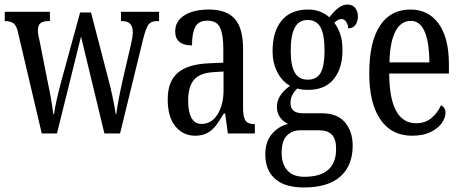

<svg xmlns="http://www.w3.org/2000/svg" viewBox="-20 -588 2036 846"><path d="M60 -442Q54 -473 41 -484Q28 -495 3 -495H1V-536H200V-495H195Q170 -495 158.5 -486Q147 -477 147 -453Q147 -436 154 -410L188 -238Q208 -144 215 -85H218Q224 -132 250 -230L333 -533H381L458 -237Q468 -200 477.5 -154Q487 -108 490 -84H492Q499 -138 520 -233L558 -396Q565 -426 565 -446Q565 -471 553.5 -483Q542 -495 518 -495H513V-536H681V-495H670Q646 -495 634.5 -480Q623 -465 611 -417L509 0H440L337 -427L231 0H164Z M719 -150Q719 -229 763 -267Q807 -305 899 -309L964 -312V-373Q964 -436 949.5 -466.5Q935 -497 894 -497Q855 -497 840.5 -469.5Q826 -442 826 -388Q752 -388 752 -450Q752 -495 792.5 -520.5Q833 -546 901 -546Q977 -546 1014 -505.5Q1051 -465 1051 -372V-113Q1051 -72 1062 -56.5Q1073 -41 1100 -41H1103V0H984L972 -88H966Q945 -52 930 -33Q915 -14 893.5 -2Q872 10 840 10Q787 10 753 -31Q719 -72 719 -150ZM965 -191V-273L919 -270Q859 -266 834 -235.5Q809 -205 809 -144Q809 -96 823.5 -69Q838 -42 868 -42Q912 -42 938.5 -84Q965 -126 965 -191Z M1149 93Q1149 37 1177.5 3Q1206 -31 1249 -42Q1200 -67 1200 -118Q1200 -168 1258 -210Q1223 -229 1202 -270Q1181 -311 1181 -361Q1181 -449 1221 -497.5Q1261 -546 1338 -546Q1392 -546 1431 -512Q1435 -516 1448 -531.5Q1461 -547 1477.5 -557.5Q1494 -568 1511 -568Q1533 -568 1545 -553Q1557 -538 1557 -516Q1557 -493 1546 -478Q1535 -463 1514 -463Q1514 -479 1505.5 -491.5Q1497 -504 1486 -504Q1476 -504 1469 -500Q1462 -496 1453 -488Q1470 -465 1479.5 -436.5Q1489 -408 1489 -366Q1489 -287 1450.5 -239.5Q1412 -192 1338 -192Q1307 -192 1290 -198Q1260 -170 1260 -134Q1260 -89 1314 -89H1397Q1466 -89 1500 -49Q1534 -9 1534 54Q1534 141 1480 189.5Q1426 238 1319 238Q1235 238 1192 200Q1149 162 1149 93ZM1410 -365Q1410 -435 1392.5 -467.5Q1375 -500 1335 -500Q1297 -500 1279 -466.5Q1261 -433 1261 -364Q1261 -299 1279 -268Q1297 -237 1336 -237Q1376 -237 1393 -267.5Q1410 -298 1410 -365ZM1461 68Q1461 24 1442 5Q1423 -14 1385 -14H1303Q1268 -14 1244.5 9Q1221 32 1221 86Q1221 134 1246 162.5Q1271 191 1321 191Q1461 191 1461 68Z M1607 -264Q1607 -403 1654 -474.5Q1701 -546 1788 -546Q1868 -546 1913 -483.5Q1958 -421 1958 -304V-264H1695Q1696 -45 1814 -45Q1853 -45 1880 -67Q1907 -89 1923 -124Q1943 -115 1943 -91Q1943 -69 1926.5 -45.5Q1910 -22 1877 -6Q1844 10 1796 10Q1705 10 1656 -61.5Q1607 -133 1607 -264ZM1872 -313Q1870 -496 1790 -496Q1746 -496 1722 -449Q1698 -402 1696 -313Z"/></svg>

Font: Noto Serif Cond
Style: Regular
Weight: 400
Width: 3
Designer: Monotype Design Team
Foundry: Monotype Imaging Inc.
Version: Version 1.001